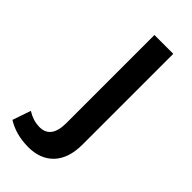

<svg xmlns="http://www.w3.org/2000/svg" viewBox="-324 -582 831 831"><g transform="rotate(45 91.5 -167.0)"><path d="M84 6.8V-532.2H199.2V23.9Q199.2 107.9 156.2 153.3Q113.3 198.2 38.1 197.3Q-36.6 196.3 -90.8 162.1L-62 78.1Q-27.8 100.1 9.8 101.6Q84 104.5 84 6.8Z"/></g></svg>

Font: TruenoRg
Style: Book
Weight: 400
Designer: Julieta Ulanovsky
Foundry: Julieta Ulanovsky
Version: Version 3.001b